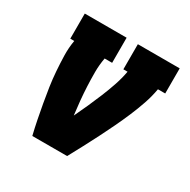

<svg xmlns="http://www.w3.org/2000/svg" viewBox="-124 -637 748 755"><g transform="rotate(30 250.0 -260.0)"><path d="M115 0Q107 -33 100.5 -66Q94 -99 88 -132.5Q82 -166 77 -199.5Q72 -233 69.5 -267Q67 -301 66 -336Q65 -371 71 -406H53V-520H243V-406H209Q203 -373 203 -341Q203 -309 204.5 -277Q206 -245 209 -213.5Q212 -182 216 -151Q231 -182 245 -213.5Q259 -245 272 -276.5Q285 -308 296 -340.5Q307 -373 313 -406H294V-520H484V-406H451Q445 -371 433 -336Q421 -301 406.5 -267Q392 -233 376 -199.5Q360 -166 343 -132.5Q326 -99 308.5 -66Q291 -33 273 0Z"/></g></svg>

Font: Iosevka Curly Slab Heavy
Style: Italic
Weight: 900
Italic angle: -9°
Monospace: yes
Designer: Belleve Invis
Foundry: Belleve Invis
Version: Version 22.1.2; ttfautohint (v1.8.4)